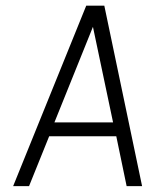

<svg xmlns="http://www.w3.org/2000/svg" viewBox="-20 -638 532 658"><path d="M25 0 275.5 -618.5H337.5L467 0H414L378.5 -171H148.5L79.5 0ZM166.5 -218.5H367.5L298.5 -546Z"/></svg>

Font: Karla Light
Style: Italic
Weight: 300
Italic angle: -8°
Designer: Jonathan Pinhorn
Version: Version 2.004;gftools[0.9.33]